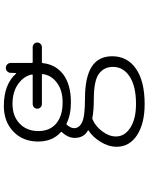

<svg xmlns="http://www.w3.org/2000/svg" viewBox="98 -694 803 1040"><g transform="rotate(-90 500.0 -174.5)"><path d="M380.9 -76.2Q377 -77.1 373 -75.2Q335.9 -59.6 308.6 -23.4Q280.3 13.7 280.3 51.8Q280.3 98.6 327.6 129.4Q375 160.2 457 160.2Q551.8 160.2 604.5 126Q657.2 91.8 657.2 35.2Q657.2 -12.7 620.1 -40.5Q583 -68.4 479.5 -68.4Q420.9 -68.4 380.9 -76.2ZM456.1 -349.6Q445.3 -349.6 438 -356.9Q430.7 -364.3 430.7 -374.5Q430.7 -384.8 438 -392.1Q445.3 -399.4 456.1 -399.4H612.3Q617.2 -399.4 616.2 -403.3Q607.4 -447.3 565.4 -477.5Q522.5 -508.8 456.5 -508.8Q390.6 -508.8 350.1 -470.2Q309.6 -431.6 309.6 -368.2Q309.6 -306.6 350.6 -272Q391.6 -237.3 464.8 -237.3Q532.2 -237.3 573.2 -269.5Q612.3 -299.8 618.2 -344.7Q619.1 -349.6 614.3 -349.6ZM625 -518.6Q625 -529.3 632.8 -537.1Q640.6 -544.9 651.9 -544.9Q663.1 -544.9 670.9 -537.1Q678.7 -529.3 678.7 -517.6V-404.3Q678.7 -399.4 682.6 -399.4H764.6Q774.4 -399.4 781.7 -392.1Q789.1 -384.8 789.1 -374.5Q789.1 -364.3 781.7 -356.9Q774.4 -349.6 764.6 -349.6H682.6Q677.7 -349.6 677.7 -345.7Q670.9 -276.4 617.2 -234.4Q561.5 -192.4 465.8 -192.4Q397.5 -192.4 350.6 -215.8Q346.7 -217.8 343.8 -214.8Q325.2 -193.4 325.2 -174.8Q325.2 -147.5 357.4 -131.8Q389.6 -116.2 484.4 -116.2Q601.6 -116.2 658.2 -79.6Q714.8 -43 714.8 31.2Q714.8 113.3 647 160.2Q579.1 207 456.1 207Q350.6 207 287.6 166Q224.6 125 224.6 55.7Q224.6 10.7 252 -33.2Q278.3 -75.2 312.5 -96.7Q313.5 -96.7 313.5 -98.1Q313.5 -99.6 312.5 -100.6Q273.4 -121.1 272.5 -170.9Q272.5 -208 303.7 -241.2Q306.6 -244.1 303.7 -247.1Q252.9 -292 252.9 -370.1Q252.9 -452.1 306.6 -503.9Q360.4 -555.7 445.3 -555.7Q562.5 -555.7 621.1 -489.3Q622.1 -489.3 623 -489.3Q624 -489.3 624 -490.2Z"/></g></svg>

Font: Gen Jyuu Gothic L Monospace Light
Style: Regular
Weight: 300
Designer: [Source Han Sans]
Ryoko NISHIZUKA  (kana & ideographs); Paul D. Hunt (Latin, Greek & Cyrillic); Wenlong ZHANG  (bopomofo
Version: Version 1.002.20150607